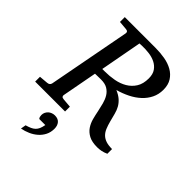

<svg xmlns="http://www.w3.org/2000/svg" viewBox="-277 -793 1182 1182"><g transform="rotate(45 314.0 -202.5)"><path d="M467.8 -508.8Q467.8 -545.4 451.9 -567.9Q436 -590.3 411.1 -602.5Q386.2 -614.7 356 -618.4Q325.7 -622.1 296.9 -621.1Q293 -621.1 286.1 -620.6Q279.3 -620.1 274.9 -620.1L224.1 -347.2H246.1Q286.6 -347.2 326.2 -354.5Q365.7 -361.8 397.2 -380.4Q428.7 -398.9 448.2 -429.9Q467.8 -460.9 467.8 -508.8ZM615.2 0Q594.7 9.3 576.9 12.7Q559.1 16.1 542 16.1Q496.6 16.1 469 1.5Q441.4 -13.2 425.5 -36.6Q409.7 -60.1 402.1 -88.6Q394.5 -117.2 389.2 -145Q383.3 -172.9 376.2 -200Q369.1 -227.1 356.2 -248.3Q343.3 -269.5 321.8 -282.7Q300.3 -295.9 265.1 -295.9Q258.3 -295.9 249.5 -295.7Q240.7 -295.4 232.4 -295.4Q223.1 -294.9 212.9 -294.9L169.9 -65.9Q168.5 -58.6 172.4 -53.2Q176.3 -47.9 189 -46.9L247.1 -42V0H-13.2V-42L43.9 -46.9Q64.5 -48.3 68.8 -65.9L170.9 -604Q172.4 -612.3 168.5 -617.7Q164.6 -623 151.9 -624L96.2 -628.9V-670.9H363.8Q405.3 -670.9 444.6 -664.1Q483.9 -657.2 514.2 -640.1Q544.4 -623 562.7 -594.5Q581.1 -565.9 581.1 -522.9Q581.1 -482.4 564.9 -449.7Q548.8 -417 521 -391.4Q493.2 -365.7 456.1 -347.2Q418.9 -328.6 377 -316.9Q407.7 -303.7 426 -287.4Q444.3 -271 455.6 -251Q466.8 -231 473.1 -206.5Q479.5 -182.1 486.8 -153.8Q494.1 -126 502.9 -104.7Q511.7 -83.5 526.1 -69.3Q540.5 -55.2 561.8 -48.1Q583 -41 615.2 -41ZM276.4 121.1Q276.4 152.3 263.9 176.8Q251.5 201.2 231 219.2Q210.4 237.3 184.1 249Q157.7 260.7 129.4 266.1L135.3 231.9Q155.8 226.1 169.9 219.7Q184.1 213.4 194.1 203.9Q204.1 194.3 210.2 180.4Q216.3 166.5 220.2 145H167.5Q162.6 139.6 160.9 132.3Q159.2 125 159.2 118.2Q159.2 105.5 164.3 95Q169.4 84.5 177.7 76.9Q186 69.3 197.3 65.2Q208.5 61 220.2 61Q248 61 262.2 77.4Q276.4 93.8 276.4 121.1Z"/></g></svg>

Font: Charis SIL Eur
Style: Italic
Weight: 400
Italic angle: -11°
Foundry: SIL International
Version: Version 5.000